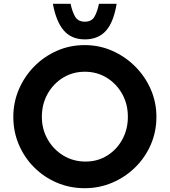

<svg xmlns="http://www.w3.org/2000/svg" viewBox="-20 -981 892 1009"><path d="M50 -367Q50 -443 79 -511Q108 -579 159.5 -631.5Q211 -684 279 -714Q347 -744 425 -744Q502 -744 570 -714Q638 -684 690.5 -631.5Q743 -579 772.5 -511Q802 -443 802 -367Q802 -289 772.5 -221Q743 -153 690.5 -101.5Q638 -50 570 -21Q502 8 425 8Q347 8 279 -21Q211 -50 159.5 -101.5Q108 -153 79 -221Q50 -289 50 -367ZM200 -367Q200 -302 230.5 -248.5Q261 -195 313 -163.5Q365 -132 430 -132Q493 -132 543.5 -163.5Q594 -195 623 -248.5Q652 -302 652 -367Q652 -434 622 -487.5Q592 -541 541 -572.5Q490 -604 426 -604Q362 -604 311 -572.5Q260 -541 230 -487.5Q200 -434 200 -367ZM426 -774Q356 -774 315.5 -820.5Q275 -867 258 -961H351Q360 -918 375.5 -892.5Q391 -867 426 -867Q461 -867 476 -892.5Q491 -918 500 -961H593Q577 -864 536.5 -819Q496 -774 426 -774Z"/></svg>

Font: Reem Kufi Ink
Style: Bold
Weight: 700
Designer: Khaled Hosny
Version: Version 1.002